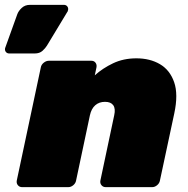

<svg xmlns="http://www.w3.org/2000/svg" viewBox="-81 -770 775 790"><path d="M-43 -550Q-52 -550 -57 -556.5Q-62 -563 -60 -572L-10 -711Q-5 -725 8.5 -737.5Q22 -750 42 -750H182Q191 -750 196 -743.5Q201 -737 199 -728Q198 -727 198 -725Q198 -723 196 -721L112 -582Q106 -572 94 -561Q82 -550 62 -550ZM10 0Q-1 0 -7.5 -8Q-14 -16 -12 -27L87 -493Q89 -504 99 -512Q109 -520 120 -520H295Q306 -520 312 -512Q318 -504 316 -493L309 -460Q341 -489 384 -509.5Q427 -530 480 -530Q536 -530 577 -506Q618 -482 635.5 -432Q653 -382 636 -303L577 -27Q575 -16 565.5 -8Q556 0 545 0H354Q343 0 336.5 -8Q330 -16 332 -27L389 -296Q395 -323 385 -337Q375 -351 351 -351Q327 -351 311 -337Q295 -323 289 -296L232 -27Q230 -16 220.5 -8Q211 0 200 0Z"/></svg>

Font: Rubik Black
Style: Italic
Weight: 900
Italic angle: -12°
Designer: Hubert and Fischer
Foundry: Hubert and Fischer
Version: Version 2.300;gftools[0.9.30]